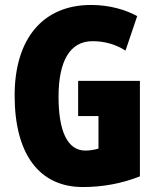

<svg xmlns="http://www.w3.org/2000/svg" viewBox="-20 -744 633 774"><path d="M295 -418V-276H377V-145C360 -140 342 -137 324 -137C253 -137 216 -213 216 -354C216 -498 262 -578 353 -578C402 -578 447 -565 486 -540L533 -679C486 -705 421 -724 347 -724C153 -724 39 -588 39 -359C39 -123 138 10 314 10C394 10 470 -4 544 -33V-418Z"/></svg>

Font: Noto Sans Georgian ExtraCondensed Black
Style: Regular
Weight: 900
Width: 2
Designer: Monotype Design Team, Akaki Razmadze
Foundry: Google LLC
Version: Version 2.005